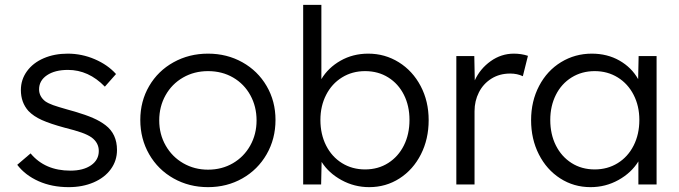

<svg xmlns="http://www.w3.org/2000/svg" viewBox="-20 -760 2798 791"><path d="M51 -81 106 -128Q165 -57 270 -57Q323 -57 355 -79Q387 -101 387 -138Q387 -172 357 -194Q341 -205 315.5 -214Q290 -223 246 -234Q187 -250 152.5 -265.5Q118 -281 97 -303Q66 -338 66 -389Q66 -432 91 -466.5Q116 -501 160 -520Q204 -539 259 -539Q317 -539 370.5 -516Q424 -493 458 -455L412 -403Q345 -472 260 -472Q206 -472 173.5 -450Q141 -428 141 -392Q141 -363 166 -343Q179 -334 198.5 -327Q218 -320 257 -309L289 -300Q333 -287 363 -274Q393 -261 415 -244Q462 -208 462 -142Q462 -98 436.5 -63Q411 -28 365.5 -8.5Q320 11 263 11Q194 11 139 -13.5Q84 -38 51 -81Z M558 -266Q558 -343 594.5 -405.5Q631 -468 695 -503.5Q759 -539 837 -539Q915 -539 978.5 -503.5Q1042 -468 1078.5 -405.5Q1115 -343 1115 -266Q1115 -188 1078.5 -124.5Q1042 -61 978.5 -25Q915 11 837 11Q759 11 695 -25Q631 -61 594.5 -124.5Q558 -188 558 -266ZM1037 -264Q1037 -321 1011.5 -367.5Q986 -414 940.5 -440.5Q895 -467 837 -467Q780 -467 734 -440.5Q688 -414 662 -367.5Q636 -321 636 -264Q636 -207 662.5 -160.5Q689 -114 735 -87.5Q781 -61 837 -61Q894 -61 939.5 -87.5Q985 -114 1011 -160.5Q1037 -207 1037 -264Z M1305 -93 1303 0H1229V-740H1304V-434Q1332 -481 1383 -510Q1434 -539 1497 -539Q1566 -539 1623 -503.5Q1680 -468 1713 -405.5Q1746 -343 1746 -265Q1746 -187 1714 -124Q1682 -61 1626 -25Q1570 11 1501 11Q1440 11 1387 -18Q1334 -47 1305 -93ZM1667 -266Q1667 -324 1644 -369.5Q1621 -415 1579.5 -441Q1538 -467 1484 -467Q1431 -467 1389 -441Q1347 -415 1323.5 -369Q1300 -323 1300 -266Q1300 -207 1323.5 -160.5Q1347 -114 1389 -88Q1431 -62 1484 -62Q1538 -62 1579.5 -88.5Q1621 -115 1644 -161Q1667 -207 1667 -266Z M1860 -529H1934L1936 -429Q1958 -477 2001.5 -508Q2045 -539 2097 -539Q2128 -539 2155 -530L2134 -446Q2111 -457 2082 -457Q2038 -457 2004.5 -436Q1971 -415 1953 -379.5Q1935 -344 1935 -302V0H1860Z M2168 -265Q2168 -343 2201 -406Q2234 -469 2291.5 -504Q2349 -539 2418 -539Q2482 -539 2532 -510.5Q2582 -482 2609 -434L2611 -529H2685V0H2610V-95Q2581 -48 2528 -18.5Q2475 11 2413 11Q2344 11 2288 -25Q2232 -61 2200 -124Q2168 -187 2168 -265ZM2614 -266Q2614 -323 2590.5 -369Q2567 -415 2525 -441Q2483 -467 2430 -467Q2377 -467 2335 -441Q2293 -415 2270 -369Q2247 -323 2247 -266Q2247 -207 2270 -161Q2293 -115 2334.5 -88.5Q2376 -62 2430 -62Q2483 -62 2525 -88Q2567 -114 2590.5 -160.5Q2614 -207 2614 -266Z"/></svg>

Font: Lexend HM
Style: Regular
Weight: 400
Designer: Bonnie Shaver-Troup, Thomas Jockin, Octavio Pardo
Foundry: Lexend
Version: Version 1.091